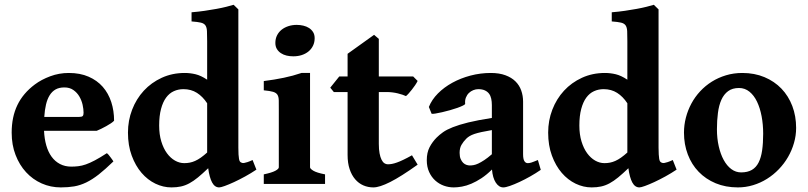

<svg xmlns="http://www.w3.org/2000/svg" viewBox="-20 -777 3412 811"><path d="M252 -407.7Q230 -407.7 214.8 -399.2Q199.7 -390.6 189.7 -374.5Q179.7 -358.4 174.3 -335.4Q168.9 -312.5 167 -283.2H314.5Q325.7 -283.2 329.3 -286.9Q333 -290.5 333 -300.8Q333 -315.9 328.9 -334.5Q324.7 -353 315.2 -369.4Q305.7 -385.7 290 -396.7Q274.4 -407.7 252 -407.7ZM461.9 -267.1Q457.5 -262.2 448.5 -256.1Q439.5 -250 428.7 -244.1Q418 -238.3 407.2 -232.9Q396.5 -227.5 388.7 -224.6H166Q167.5 -190.9 175.5 -162.8Q183.6 -134.8 198 -115Q212.4 -95.2 233.4 -84.2Q254.4 -73.2 281.2 -73.2Q296.4 -73.2 311 -75Q325.7 -76.7 342.5 -82.5Q359.4 -88.4 380.6 -99.6Q401.9 -110.8 431.2 -129.9Q434.1 -128.4 438.5 -123.3Q442.9 -118.2 447 -112.5Q451.2 -106.9 454.6 -102.1Q458 -97.2 459 -95.2Q424.3 -61.5 397 -40Q369.6 -18.6 344.2 -6.3Q318.8 5.9 293.2 10.3Q267.6 14.6 236.8 14.6Q193.8 14.6 156 -2.2Q118.2 -19 90.1 -49.6Q62 -80.1 45.7 -122.6Q29.3 -165 29.3 -216.8Q29.3 -283.2 53.5 -333.3Q77.6 -383.3 127.4 -420.4Q154.8 -440.9 192.1 -454.8Q229.5 -468.8 270.5 -468.8Q318.4 -468.8 354.2 -453.1Q390.1 -437.5 414.1 -410.2Q438 -382.8 450 -345.9Q461.9 -309.1 461.9 -267.1Z M1063 -60.5Q1040.5 -45.4 1015.6 -31.7Q990.7 -18.1 968.5 -7.8Q946.3 2.4 929.4 8.5Q912.6 14.6 905.8 14.6Q887.2 14.6 876 -6.1Q864.7 -26.9 859.4 -66.4Q835.4 -43.5 816.4 -27.8Q797.4 -12.2 779.8 -2.7Q762.2 6.8 744.1 10.7Q726.1 14.6 704.1 14.6Q669.4 14.6 636.5 -1.2Q603.5 -17.1 577.9 -46.9Q552.2 -76.7 536.4 -119.6Q520.5 -162.6 520.5 -216.8Q520.5 -268.1 538.1 -313.7Q555.7 -359.4 587.4 -393.8Q619.1 -428.2 663.3 -448.5Q707.5 -468.8 760.3 -468.8Q783.2 -468.8 805.9 -463.4Q828.6 -458 855 -440.4V-602.5Q855 -629.4 854.2 -645.3Q853.5 -661.1 847.7 -669.7Q841.8 -678.2 828.4 -681.4Q814.9 -684.6 789.1 -686.5V-725.1Q818.4 -727.5 845 -731.4Q871.6 -735.4 894.5 -739.5Q917.5 -743.7 935.8 -748.3Q954.1 -752.9 966.8 -756.8L986.8 -737.3V-153.3Q986.8 -136.2 987.5 -124.8Q988.3 -113.3 989.5 -106.2Q990.7 -99.1 992.9 -95.7Q995.1 -92.3 998 -90.8Q1001 -89.4 1004.2 -88.6Q1007.3 -87.9 1012.5 -88.9Q1017.6 -89.8 1025.9 -92.5Q1034.2 -95.2 1046.9 -101.1ZM855 -132.8V-340.8Q836.4 -369.1 811.8 -384.8Q787.1 -400.4 754.9 -400.4Q732.9 -400.4 714.1 -391.8Q695.3 -383.3 681.6 -364.7Q668 -346.2 660.2 -316.9Q652.3 -287.6 652.3 -246.6Q652.3 -209 661.4 -179.4Q670.4 -149.9 685.3 -129.6Q700.2 -109.4 719.2 -98.6Q738.3 -87.9 758.3 -87.9Q770.5 -87.9 781.7 -90.1Q793 -92.3 804.4 -97.4Q815.9 -102.5 828.4 -111.3Q840.8 -120.1 855 -132.8Z M1094.2 0V-40.5Q1127.4 -47.4 1142.6 -55.4Q1157.7 -63.5 1157.7 -70.3V-312.5Q1157.7 -337.4 1157.5 -352.8Q1157.2 -368.2 1151.9 -376.7Q1146.5 -385.3 1133.3 -389.2Q1120.1 -393.1 1094.2 -395.5V-434.6Q1140.1 -440.4 1178.7 -448.5Q1217.3 -456.5 1253.4 -468.8H1289.6V-70.3Q1289.6 -64.5 1303.5 -55.9Q1317.4 -47.4 1353 -40.5V0ZM1309.1 -615.7Q1309.1 -598.1 1302.2 -584Q1295.4 -569.8 1283.2 -559.8Q1271 -549.8 1254.6 -544.4Q1238.3 -539.1 1218.8 -539.1Q1204.1 -539.1 1190.7 -542.2Q1177.2 -545.4 1166.5 -552.5Q1155.8 -559.6 1149.4 -570.3Q1143.1 -581.1 1143.1 -595.7Q1143.1 -613.3 1150.1 -627.4Q1157.2 -641.6 1169.4 -651.4Q1181.6 -661.1 1198 -666.5Q1214.4 -671.9 1233.4 -671.9Q1247.6 -671.9 1261.2 -668.7Q1274.9 -665.5 1285.4 -658.7Q1295.9 -651.9 1302.5 -641.4Q1309.1 -630.9 1309.1 -615.7Z M1744.1 -81.5Q1673.8 -31.2 1628.4 -8.3Q1583 14.6 1557.1 14.6Q1534.7 14.6 1514.9 6.1Q1495.1 -2.4 1480.2 -19.8Q1465.3 -37.1 1456.8 -62.7Q1448.2 -88.4 1448.2 -122.6V-388.2H1390.1L1375 -406.7L1413.1 -454.1H1448.2V-549.8L1560.1 -629.9L1580.1 -612.8V-454.1H1725.1L1744.1 -435.1Q1739.7 -426.3 1733.2 -416.7Q1726.6 -407.2 1719.7 -398.4Q1712.9 -389.6 1706.3 -382.3Q1699.7 -375 1694.8 -371.1Q1689 -374 1679.9 -377Q1670.9 -379.9 1660.2 -382.6Q1649.4 -385.3 1637.7 -386.7Q1626 -388.2 1615.2 -388.2H1580.1V-169.4Q1580.1 -145.5 1583.3 -129.2Q1586.4 -112.8 1591.6 -102.5Q1596.7 -92.3 1603.5 -87.6Q1610.4 -83 1617.7 -83Q1626.5 -83 1635.7 -84.7Q1645 -86.4 1656.7 -90.6Q1668.5 -94.7 1683.8 -102.1Q1699.2 -109.4 1720.2 -121.1Z M1964.4 -78.1Q1971.7 -78.1 1980.5 -79.6Q1989.3 -81.1 2000.2 -86.2Q2011.2 -91.3 2025.4 -100.6Q2039.6 -109.9 2057.6 -125.5V-227.5Q2031.7 -223.1 2013.9 -219.2Q1996.1 -215.3 1983.9 -211.2Q1971.7 -207 1963.6 -202.1Q1955.6 -197.3 1949.7 -191.4Q1937 -178.7 1929.2 -165Q1921.4 -151.4 1921.4 -131.3Q1921.4 -115.7 1925.8 -105.5Q1930.2 -95.2 1936.5 -89.1Q1942.9 -83 1950.4 -80.6Q1958 -78.1 1964.4 -78.1ZM2264.2 -59.6Q2243.7 -45.4 2220 -32Q2196.3 -18.6 2174.1 -8.3Q2151.9 2 2133.8 8.3Q2115.7 14.6 2106 14.6Q2087.4 14.6 2074.2 -5.6Q2061 -25.9 2058.1 -61Q2036.1 -39.1 2013.9 -24.4Q1991.7 -9.8 1970.9 -1Q1950.2 7.8 1931.2 11.2Q1912.1 14.6 1896.5 14.6Q1875 14.6 1854.7 7.3Q1834.5 0 1818.4 -14.6Q1802.2 -29.3 1792.5 -50.8Q1782.7 -72.3 1782.7 -100.6Q1782.7 -132.3 1794.4 -155Q1806.2 -177.7 1824.2 -195.8Q1835.9 -207.5 1851.3 -218.5Q1866.7 -229.5 1892.6 -239.7Q1918.5 -250 1958 -259.8Q1997.6 -269.5 2057.6 -278.8V-333Q2057.6 -347.7 2054.9 -360.1Q2052.2 -372.6 2045.7 -381.3Q2039.1 -390.1 2027.8 -395.3Q2016.6 -400.4 2000 -400.4Q1989.7 -400.4 1979.2 -396.2Q1968.8 -392.1 1960.7 -384.3Q1952.6 -376.5 1948 -365Q1943.4 -353.5 1944.8 -338.9Q1945.3 -335.9 1936 -331.3Q1926.8 -326.7 1912.4 -321.5Q1897.9 -316.4 1880.6 -311.5Q1863.3 -306.6 1847.4 -303Q1831.5 -299.3 1819.3 -297.4Q1807.1 -295.4 1803.2 -296.4L1791.5 -325.2Q1803.7 -356 1829.6 -382.1Q1855.5 -408.2 1890.6 -427.5Q1925.8 -446.8 1967.5 -457.8Q2009.3 -468.8 2053.2 -468.8Q2088.9 -468.8 2114.7 -459.2Q2140.6 -449.7 2157.2 -433.3Q2173.8 -417 2181.6 -394.8Q2189.5 -372.6 2189.5 -347.7V-126Q2189.5 -105.5 2194.8 -96.7Q2200.2 -87.9 2209 -87.9Q2212.4 -87.9 2215.8 -88.4Q2219.2 -88.9 2224.1 -90.3Q2229 -91.8 2235.6 -94.5Q2242.2 -97.2 2252 -101.1Z M2837.9 -60.5Q2815.4 -45.4 2790.5 -31.7Q2765.6 -18.1 2743.4 -7.8Q2721.2 2.4 2704.3 8.5Q2687.5 14.6 2680.7 14.6Q2662.1 14.6 2650.9 -6.1Q2639.6 -26.9 2634.3 -66.4Q2610.4 -43.5 2591.3 -27.8Q2572.3 -12.2 2554.7 -2.7Q2537.1 6.8 2519 10.7Q2501 14.6 2479 14.6Q2444.3 14.6 2411.4 -1.2Q2378.4 -17.1 2352.8 -46.9Q2327.1 -76.7 2311.3 -119.6Q2295.4 -162.6 2295.4 -216.8Q2295.4 -268.1 2313 -313.7Q2330.6 -359.4 2362.3 -393.8Q2394 -428.2 2438.2 -448.5Q2482.4 -468.8 2535.2 -468.8Q2558.1 -468.8 2580.8 -463.4Q2603.5 -458 2629.9 -440.4V-602.5Q2629.9 -629.4 2629.2 -645.3Q2628.4 -661.1 2622.6 -669.7Q2616.7 -678.2 2603.3 -681.4Q2589.8 -684.6 2564 -686.5V-725.1Q2593.3 -727.5 2619.9 -731.4Q2646.5 -735.4 2669.4 -739.5Q2692.4 -743.7 2710.7 -748.3Q2729 -752.9 2741.7 -756.8L2761.7 -737.3V-153.3Q2761.7 -136.2 2762.5 -124.8Q2763.2 -113.3 2764.4 -106.2Q2765.6 -99.1 2767.8 -95.7Q2770 -92.3 2772.9 -90.8Q2775.9 -89.4 2779.1 -88.6Q2782.2 -87.9 2787.4 -88.9Q2792.5 -89.8 2800.8 -92.5Q2809.1 -95.2 2821.8 -101.1ZM2629.9 -132.8V-340.8Q2611.3 -369.1 2586.7 -384.8Q2562 -400.4 2529.8 -400.4Q2507.8 -400.4 2489 -391.8Q2470.2 -383.3 2456.5 -364.7Q2442.9 -346.2 2435.1 -316.9Q2427.2 -287.6 2427.2 -246.6Q2427.2 -209 2436.3 -179.4Q2445.3 -149.9 2460.2 -129.6Q2475.1 -109.4 2494.1 -98.6Q2513.2 -87.9 2533.2 -87.9Q2545.4 -87.9 2556.6 -90.1Q2567.9 -92.3 2579.3 -97.4Q2590.8 -102.5 2603.3 -111.3Q2615.7 -120.1 2629.9 -132.8Z M3203.6 -212.4Q3203.6 -251 3197 -285.9Q3190.4 -320.8 3177.7 -347.4Q3165 -374 3145.8 -389.6Q3126.5 -405.3 3101.6 -405.3Q3073.7 -405.3 3055.7 -392.1Q3037.6 -378.9 3027.1 -355.5Q3016.6 -332 3012.5 -300Q3008.3 -268.1 3008.3 -231Q3008.3 -192.4 3015.9 -159.2Q3023.4 -126 3036.9 -101.3Q3050.3 -76.7 3069.1 -62.7Q3087.9 -48.8 3110.4 -48.8Q3137.7 -48.8 3155.8 -59.3Q3173.8 -69.8 3184.3 -90.6Q3194.8 -111.3 3199.2 -141.8Q3203.6 -172.4 3203.6 -212.4ZM3342.8 -236.8Q3342.8 -204.1 3333.7 -172.9Q3324.7 -141.6 3308.6 -113.8Q3292.5 -85.9 3269.8 -62.3Q3247.1 -38.6 3219.7 -21.5Q3192.4 -4.4 3161.1 5.1Q3129.9 14.6 3096.7 14.6Q3044.9 14.6 3002.9 -2.9Q2960.9 -20.5 2931.2 -51.3Q2901.4 -82 2885.3 -124.5Q2869.1 -167 2869.1 -216.8Q2869.1 -249 2877.2 -280.3Q2885.3 -311.5 2900.4 -339.6Q2915.5 -367.7 2937.5 -391.4Q2959.5 -415 2986.8 -432.1Q3014.2 -449.2 3046.6 -459Q3079.1 -468.8 3115.7 -468.8Q3167 -468.8 3209 -451.2Q3251 -433.6 3280.8 -402.6Q3310.5 -371.6 3326.7 -329.1Q3342.8 -286.6 3342.8 -236.8Z"/></svg>

Font: Gentium Book Basic
Style: Bold
Weight: 700
Designer: J. Victor Gaultney and Annie Olsen
Foundry: SIL International
Version: Version 1.102; 2013; Maintenance release